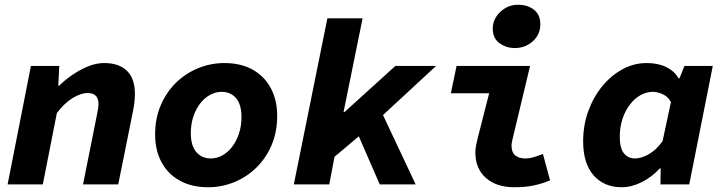

<svg xmlns="http://www.w3.org/2000/svg" viewBox="-20 -775 3040 807"><path d="M12 0 110 -498H229L225 -415H229Q253 -439 284.5 -460.5Q316 -482 350 -496Q384 -510 418 -510Q480 -510 513.5 -477.5Q547 -445 547 -381Q547 -365 545 -346Q543 -327 539 -308L477 0H329L387 -290Q390 -305 392 -316.5Q394 -328 394 -338Q394 -361 382.5 -372.5Q371 -384 348 -384Q320 -384 285.5 -363Q251 -342 219 -300L160 0Z M855 12Q786 12 736 -15.5Q686 -43 659 -93Q632 -143 632 -210Q632 -278 656 -333.5Q680 -389 721 -428.5Q762 -468 814.5 -489Q867 -510 923 -510Q992 -510 1041.5 -482.5Q1091 -455 1118 -405Q1145 -355 1145 -288Q1145 -220 1121.5 -165Q1098 -110 1057 -70Q1016 -30 963.5 -9Q911 12 855 12ZM866 -109Q891 -109 914 -121.5Q937 -134 955 -157Q973 -180 984 -212.5Q995 -245 995 -283Q995 -335 972.5 -362Q950 -389 911 -389Q887 -389 863.5 -376.5Q840 -364 822 -341Q804 -318 793 -286Q782 -254 782 -215Q782 -163 805 -136Q828 -109 866 -109Z M1215 0 1356 -698H1504L1424 -304H1428L1642 -498H1813L1544 -249L1386 -116L1364 0ZM1479 -223 1574 -325 1727 0H1576Z M2141 12Q2067 12 2022.5 -27Q1978 -66 1978 -134Q1978 -149 1981 -164Q1984 -179 1988 -195L2036 -383H1875L1899 -498H2208L2134 -189Q2133 -182 2131.5 -176Q2130 -170 2130 -164Q2130 -134 2146 -121.5Q2162 -109 2187 -109Q2205 -109 2222 -114Q2239 -119 2262 -128L2292 -17Q2259 -3 2223.5 4.5Q2188 12 2141 12ZM2144 -573Q2108 -573 2079.5 -593.5Q2051 -614 2051 -655Q2051 -682 2065.5 -704.5Q2080 -727 2104 -741Q2128 -755 2157 -755Q2198 -755 2224.5 -734Q2251 -713 2251 -673Q2251 -630 2219.5 -601.5Q2188 -573 2144 -573Z M2593 12Q2519 12 2475 -38Q2431 -88 2431 -181Q2431 -249 2453 -309Q2475 -369 2512.5 -414Q2550 -459 2597.5 -484.5Q2645 -510 2698 -510Q2746 -510 2780.5 -493Q2815 -476 2832 -446H2836L2857 -498H2976L2877 0H2756L2757 -67H2753Q2719 -30 2676.5 -9Q2634 12 2593 12ZM2649 -109Q2675 -109 2706.5 -126.5Q2738 -144 2765 -182L2800 -346Q2788 -369 2765.5 -379Q2743 -389 2725 -389Q2697 -389 2672 -375Q2647 -361 2627.5 -335.5Q2608 -310 2596.5 -275.5Q2585 -241 2585 -200Q2585 -152 2602.5 -130.5Q2620 -109 2649 -109Z"/></svg>

Font: Source Code Pro ExtraLight ExtraBold
Style: Italic
Weight: 800
Italic angle: -11°
Monospace: yes
Version: Version 1.016;hotconv 1.0.116;makeotfexe 2.5.65601